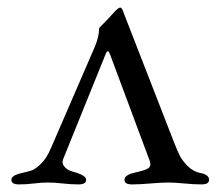

<svg xmlns="http://www.w3.org/2000/svg" viewBox="-20 -483 589 506"><path d="M147 -65Q142 -54 148.5 -45.5Q155 -37 162.5 -34Q170 -31 184 -27Q207 -19 207 -9Q207 3 187 3Q167 3 145 0.5Q123 -2 106 -2Q89 -2 69.5 0.5Q50 3 30 3Q10 3 10 -9Q10 -20 33 -26Q55 -31 64 -34Q73 -37 88 -51.5Q103 -66 114 -92L230 -360Q236 -374 238.5 -386Q241 -398 241 -403.5Q241 -409 242 -410Q269 -437 281 -451Q292 -463 297 -463Q301 -463 304 -454L439 -107Q448 -84 454.5 -71.5Q461 -59 475 -45Q489 -31 508 -27Q531 -23 531 -9Q531 3 511 3Q491 3 465.5 0.5Q440 -2 423 -2Q406 -2 377 0.5Q348 3 328 3Q308 3 308 -9Q308 -21 331 -27Q334 -28 339 -29Q362 -34 370.5 -39.5Q379 -45 375 -58L271 -337Q268 -345 266 -347Q264 -349 262 -347Q260 -345 257 -337Z"/></svg>

Font: EB Garamond SC 12
Style: Regular
Weight: 400
Version: Version 0.016 ; ttfautohint (v0.97) -l 8 -r 50 -G 200 -x 0 -